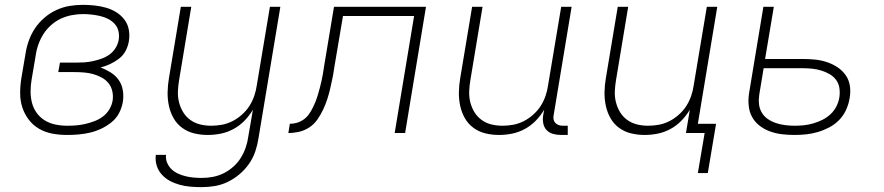

<svg xmlns="http://www.w3.org/2000/svg" viewBox="-20 -548 3640 791"><path d="M256 8Q225 8 195.5 2.5Q166 -3 141 -17.5Q116 -32 98.5 -55Q81 -78 72 -105.5Q63 -133 63 -164Q63 -195 68 -226L85 -326Q89 -353 98.5 -380Q108 -407 124 -431Q140 -455 162.5 -474.5Q185 -494 212 -506.5Q239 -519 266.5 -523.5Q294 -528 321 -528Q345 -528 369 -525.5Q393 -523 416 -516.5Q439 -510 458.5 -498Q478 -486 492 -468Q506 -450 510.5 -426.5Q515 -403 511 -379Q508 -359 498 -339.5Q488 -320 470.5 -306.5Q453 -293 433.5 -284Q414 -275 394 -270Q416 -262 436 -249.5Q456 -237 469 -218.5Q482 -200 486 -176Q490 -152 486 -128Q482 -104 470.5 -82Q459 -60 439 -44Q419 -28 396.5 -17.5Q374 -7 350.5 -1.5Q327 4 303 6Q279 8 256 8ZM257 -30Q276 -30 294.5 -31.5Q313 -33 332 -37.5Q351 -42 369.5 -49Q388 -56 404 -68Q420 -80 430.5 -97.5Q441 -115 444 -134Q447 -154 442.5 -173Q438 -192 426.5 -206Q415 -220 398 -229Q381 -238 363 -243Q345 -248 325 -249.5Q305 -251 285 -251H220L227 -290H292Q309 -290 326.5 -291Q344 -292 362 -296Q380 -300 397.5 -306Q415 -312 430.5 -323Q446 -334 456 -350Q466 -366 469 -384Q472 -402 468 -419.5Q464 -437 452.5 -449.5Q441 -462 425.5 -470Q410 -478 392.5 -482Q375 -486 357.5 -488Q340 -490 321 -490Q299 -490 275.5 -485.5Q252 -481 230.5 -471Q209 -461 190 -444Q171 -427 158.5 -407Q146 -387 138 -364.5Q130 -342 127 -319L110 -219Q106 -195 106 -170.5Q106 -146 112 -123.5Q118 -101 131.5 -82.5Q145 -64 164.5 -52Q184 -40 208 -35Q232 -30 257 -30Z M810 223Q787 223 764 221Q741 219 719.5 213Q698 207 679.5 197Q661 187 646.5 171Q632 155 625.5 134Q619 113 622 90H664Q662 107 668.5 122.5Q675 138 686.5 149Q698 160 713 167Q728 174 744.5 178Q761 182 778 183.5Q795 185 812 185Q835 185 858 180.5Q881 176 902 165.5Q923 155 941.5 138.5Q960 122 972.5 101.5Q985 81 992.5 59Q1000 37 1003 14L1022 -96Q1007 -71 987 -50.5Q967 -30 942 -16.5Q917 -3 890 2.5Q863 8 836 8Q807 8 780 1.5Q753 -5 731 -21Q709 -37 695.5 -60.5Q682 -84 676 -111.5Q670 -139 670.5 -168Q671 -197 676 -226L725 -520H768L718 -219Q714 -196 713 -172.5Q712 -149 717.5 -127Q723 -105 734.5 -86Q746 -67 764 -54Q782 -41 804 -35.5Q826 -30 850 -30Q872 -30 894 -34Q916 -38 937 -48.5Q958 -59 976.5 -75.5Q995 -92 1007.5 -111.5Q1020 -131 1027.5 -153Q1035 -175 1038 -197L1092 -520H1135L1045 21Q1041 48 1032 75Q1023 102 1006.5 126Q990 150 967 169.5Q944 189 918 201.5Q892 214 864.5 218.5Q837 223 810 223Z M1606 0 1686 -482H1393L1357 -269Q1354 -247 1349.5 -225Q1345 -203 1340 -181.5Q1335 -160 1328 -138.5Q1321 -117 1311 -96Q1301 -75 1287.5 -55.5Q1274 -36 1254 -23Q1234 -10 1212 -5Q1190 0 1168 0L1174 -38Q1188 -38 1202.5 -42Q1217 -46 1230 -55Q1243 -64 1252 -76.5Q1261 -89 1268 -103Q1275 -117 1280.5 -131Q1286 -145 1290 -159Q1294 -173 1298 -187.5Q1302 -202 1305 -216.5Q1308 -231 1310.5 -245Q1313 -259 1315 -274L1356 -520H1735L1649 0Z M2036 8Q2007 8 1980 1.5Q1953 -5 1931 -21Q1909 -37 1895.5 -60.5Q1882 -84 1876 -111.5Q1870 -139 1870.5 -168Q1871 -197 1876 -226L1925 -520H1968L1918 -219Q1914 -196 1913 -172.5Q1912 -149 1917.5 -127Q1923 -105 1934.5 -86Q1946 -67 1964 -54Q1982 -41 2004 -35.5Q2026 -30 2050 -30Q2072 -30 2094 -34Q2116 -38 2137 -48.5Q2158 -59 2176.5 -75.5Q2195 -92 2207.5 -111.5Q2220 -131 2227.5 -153Q2235 -175 2238 -197L2292 -520H2335L2261 -74Q2259 -65 2260.5 -56.5Q2262 -48 2267.5 -42Q2273 -36 2281 -33Q2289 -30 2298 -30H2319V8H2291Q2274 8 2258 3.5Q2242 -1 2231.5 -12.5Q2221 -24 2218 -40.5Q2215 -57 2218 -74L2222 -96Q2207 -71 2187 -50.5Q2167 -30 2142 -16.5Q2117 -3 2090 2.5Q2063 8 2036 8Z M2896 165H2855L2883 0H2806L2822 -96Q2807 -71 2787 -50.5Q2767 -30 2742 -16.5Q2717 -3 2690 2.5Q2663 8 2636 8Q2607 8 2580 1.5Q2553 -5 2531 -21Q2509 -37 2495.5 -60.5Q2482 -84 2476 -111.5Q2470 -139 2470.5 -168Q2471 -197 2476 -226L2525 -520H2568L2518 -219Q2514 -196 2513 -172.5Q2512 -149 2517.5 -127Q2523 -105 2534.5 -86Q2546 -67 2564 -54Q2582 -41 2604 -35.5Q2626 -30 2650 -30Q2672 -30 2694 -34Q2716 -38 2737 -48.5Q2758 -59 2776.5 -75.5Q2795 -92 2807.5 -111.5Q2820 -131 2827.5 -153Q2835 -175 2838 -197L2892 -520H2935L2855 -38H2930Z M3253 8Q3227 8 3201.5 5Q3176 2 3152.5 -6.5Q3129 -15 3109.5 -30Q3090 -45 3078.5 -66Q3067 -87 3064.5 -112.5Q3062 -138 3066 -164L3125 -520H3168L3132 -305H3287Q3313 -305 3338 -302.5Q3363 -300 3387 -292Q3411 -284 3431 -270.5Q3451 -257 3464.5 -237.5Q3478 -218 3481.5 -193Q3485 -168 3480 -142Q3476 -118 3465.5 -95Q3455 -72 3437 -53.5Q3419 -35 3396 -23Q3373 -11 3349 -4Q3325 3 3301 5.5Q3277 8 3253 8ZM3254 -30Q3273 -30 3292 -32Q3311 -34 3330 -39.5Q3349 -45 3367.5 -54Q3386 -63 3401.5 -77.5Q3417 -92 3426 -110Q3435 -128 3438 -147Q3441 -167 3438 -186Q3435 -205 3424 -219.5Q3413 -234 3397 -243Q3381 -252 3363 -257.5Q3345 -263 3326 -265Q3307 -267 3287 -267H3126L3108 -158Q3105 -138 3107 -119Q3109 -100 3118.5 -84Q3128 -68 3143.5 -57.5Q3159 -47 3177 -41Q3195 -35 3214.5 -32.5Q3234 -30 3254 -30Z"/></svg>

Font: Iosevka Extralight Extended
Style: Italic
Weight: 200
Width: 7
Italic angle: -9°
Monospace: yes
Designer: Belleve Invis
Foundry: Belleve Invis
Version: Version 32.5.0; ttfautohint (v1.8.4)